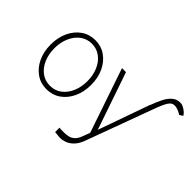

<svg xmlns="http://www.w3.org/2000/svg" viewBox="-164 -1017 1563 1563"><g transform="rotate(45 617.5 -235.0)"><path d="M292.6 11.4Q225.1 11.4 172.6 -25Q120 -61.4 89.8 -125.4Q59.7 -189.3 59.7 -271Q59.7 -353 89.8 -416.9Q120 -480.8 172.6 -517.2Q225.1 -553.6 292.6 -553.6Q360.1 -553.6 412.6 -517Q465.2 -480.5 495.4 -416.7Q525.6 -353 525.6 -271Q525.6 -189.3 495.4 -125.4Q465.2 -61.4 412.6 -25Q360.1 11.4 292.6 11.4ZM292.6 -28.8Q350.1 -28.8 392.8 -61.1Q435.4 -93.4 459 -148.4Q482.6 -203.5 482.6 -271Q482.6 -338.4 459 -393.3Q435.4 -448.2 392.6 -480.6Q349.8 -513.1 292.6 -513.1Q235.8 -513.1 193 -480.6Q150.2 -448.2 126.4 -393.3Q102.6 -338.4 102.6 -271Q102.6 -203.5 126.2 -148.4Q149.9 -93.4 192.6 -61.1Q235.4 -28.8 292.6 -28.8ZM1016 -469.8 812.9 82.7Q794.4 132.8 767.4 161.2Q740.4 189.6 710 201.3Q679.7 213.1 650.6 213.1Q648.8 213.1 640.6 212.4Q632.5 211.6 622.5 210.6Q610.8 209.5 600.3 208.5Q589.8 207.4 589.5 207.7V156.2Q592.3 159.1 641 159.1Q669.7 159.1 694.2 153.2Q718.8 147.4 738.6 128.6Q758.5 109.7 772.7 71L795.5 9.6L606.2 -545.5H652.3L822.1 -50.8L979 -494L982.6 -499.6Q999.6 -546.9 1021.5 -590.9Q1043.3 -634.9 1076 -661.2Q1108.7 -687.5 1157.7 -681.8Q1180.8 -674 1201 -659.4Q1221.2 -644.9 1234.7 -623.9L1204.5 -604.8Q1190 -615.4 1170.3 -623.4Q1150.6 -631.4 1134.6 -633.5Q1095.9 -637.8 1073.5 -602.6Q1051.1 -567.5 1023.1 -488.6Z"/></g></svg>

Font: Inter Extra Light BETA
Style: Regular
Weight: 200
Designer: Rasmus Andersson
Foundry: rsms
Version: Version 3.011;git-f93a4a705